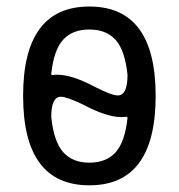

<svg xmlns="http://www.w3.org/2000/svg" viewBox="-20 -550 540 580"><path d="M164.1 -257.8Q134.8 -257.8 134.8 -196.3Q142.6 -122.1 170.9 -90.3Q199.2 -58.6 250 -58.6Q300.8 -58.6 329.1 -89.8Q357.4 -121.1 365.2 -193.4Q365.2 -197.3 361.3 -197.3Q356.4 -196.3 346.7 -196.3Q301.8 -196.3 232.4 -233.4Q181.6 -257.8 164.1 -257.8ZM134.8 -327.1Q134.8 -323.2 138.7 -323.2Q143.6 -324.2 153.3 -324.2Q198.2 -324.2 267.6 -287.1Q317.4 -261.7 335.9 -261.7Q365.2 -261.7 365.2 -324.2Q357.4 -398.4 329.1 -429.7Q300.8 -460.9 250 -460.9Q199.2 -460.9 170.9 -430.2Q142.6 -399.4 134.8 -327.1ZM450.2 -260.3Q450.2 9.8 250 9.8Q49.8 9.8 49.8 -260.3Q49.8 -530.3 250 -530.3Q450.2 -530.3 450.2 -260.3Z"/></svg>

Font: Rounded-L Mgen+ 2m regular
Style: Regular
Weight: 400
Designer: [Source Han Sans]
Ryoko NISHIZUKA  (kana & ideographs); Paul D. Hunt (Latin, Greek & Cyrillic); Wenlong ZHANG  (bopomofo
Version: Version 1.059.20150602